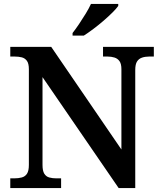

<svg xmlns="http://www.w3.org/2000/svg" viewBox="-20 -951 818 971"><path d="M32 0V-49H52Q73 -49 90 -53.5Q107 -58 116.5 -72.5Q126 -87 126 -117V-601Q126 -630 116 -643.5Q106 -657 90 -661Q74 -665 55 -665H32V-714H239L594 -195V-601Q594 -628 584.5 -641.5Q575 -655 559 -660Q543 -665 524 -665H501V-714H758V-665H734Q714 -665 698 -659.5Q682 -654 673 -640Q664 -626 664 -597V0H580L195 -561V-117Q195 -87 204 -72.5Q213 -58 229 -53.5Q245 -49 265 -49H289V0ZM347 -784Q362 -803 379.5 -829Q397 -855 413.5 -882Q430 -909 440 -931H578V-921Q569 -908 549 -888Q529 -868 503.5 -846Q478 -824 452 -804.5Q426 -785 404 -771H347Z"/></svg>

Font: Noto Serif Hebrew SemiBold
Style: Regular
Weight: 600
Version: Version 2.003